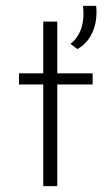

<svg xmlns="http://www.w3.org/2000/svg" viewBox="-20 -637 365 657"><path d="M245 -469C300 -500 315 -564 309 -617H264C271 -563 257 -514 221 -487ZM128 -563V-386H45V-348H128V0H176V-348H297V-386H176V-563Z"/></svg>

Font: Sulaf Light
Style: Regular
Weight: 300
Designer: Bandar Raffah (Arabic) and Santiago Orozco (Latin)
Foundry: Caramella and Typemade
Version: Version 1.005;PS 001.005;hotconv 1.0.88;makeotf.lib2.5.64775